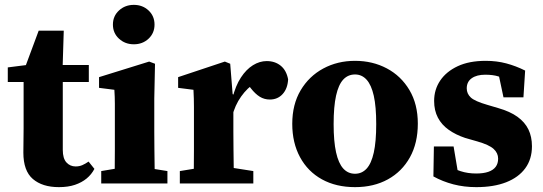

<svg xmlns="http://www.w3.org/2000/svg" viewBox="-20 -754 2233 789"><path d="M159 -417V-487H345V-417ZM222 15Q154 15 115 -18.5Q76 -52 76 -127Q76 -153 76.5 -176Q77 -199 77 -227V-417H12V-477L130 -492L74 -453L139 -628H242L237 -466L238 -449V-138Q238 -103 253 -86.5Q268 -70 291 -70Q306 -70 318.5 -75.5Q331 -81 344 -90L368 -60Q356 -37 336 -20.5Q316 -4 288 5.5Q260 15 222 15Z M396 0V-51L491 -67H568L668 -51V0ZM450 0Q451 -25 451.5 -62.5Q452 -100 452 -140Q452 -180 452 -212V-260Q452 -300 452 -327.5Q452 -355 450 -385L387 -393V-437L593 -501L617 -492L614 -349V-212Q614 -180 614.5 -140Q615 -100 615.5 -62.5Q616 -25 617 0ZM530 -572Q494 -572 469 -595Q444 -618 444 -653Q444 -688 469 -711Q494 -734 530 -734Q566 -734 590.5 -711Q615 -688 615 -653Q615 -618 590.5 -595Q566 -572 530 -572Z M719 0V-51L817 -67H919L1021 -51V0ZM775 0Q776 -25 776.5 -62.5Q777 -100 777 -140Q777 -180 777 -212V-270Q777 -296 777 -314.5Q777 -333 776.5 -349Q776 -365 775 -385L712 -393V-437L904 -501L926 -492L936 -367L939 -366V-212Q939 -180 939.5 -140Q940 -100 940.5 -62.5Q941 -25 941 0ZM934 -275 904 -350H935Q948 -402 970 -435.5Q992 -469 1019.5 -486Q1047 -503 1076 -503Q1110 -503 1133.5 -484Q1157 -465 1164 -428Q1162 -390 1141.5 -367.5Q1121 -345 1089 -345Q1066 -345 1047.5 -356.5Q1029 -368 1011 -391L985 -425L1029 -413Q997 -394 971 -357.5Q945 -321 934 -275Z M1439 15Q1361 15 1303 -17Q1245 -49 1213 -108Q1181 -167 1181 -245Q1181 -325 1215.5 -383Q1250 -441 1308.5 -472.5Q1367 -504 1439 -504Q1511 -504 1569.5 -473Q1628 -442 1662.5 -384Q1697 -326 1697 -246Q1697 -166 1664.5 -107.5Q1632 -49 1574 -17Q1516 15 1439 15ZM1439 -40Q1467 -40 1486.5 -61Q1506 -82 1516 -127Q1526 -172 1526 -244Q1526 -316 1516 -360.5Q1506 -405 1486.5 -426.5Q1467 -448 1439 -448Q1410 -448 1390.5 -427Q1371 -406 1361 -361Q1351 -316 1351 -244Q1351 -173 1361 -128Q1371 -83 1390.5 -61.5Q1410 -40 1439 -40Z M1937 15Q1887 15 1843 3.5Q1799 -8 1761 -29L1763 -152H1844L1866 -21L1814 -20V-77Q1844 -60 1873 -50.5Q1902 -41 1937 -41Q1967 -41 1987 -48Q2007 -55 2017 -68.5Q2027 -82 2027 -102Q2027 -125 2008.5 -142Q1990 -159 1941 -173L1892 -187Q1853 -200 1824 -220.5Q1795 -241 1779.5 -270.5Q1764 -300 1764 -339Q1764 -386 1789 -423Q1814 -460 1861 -482Q1908 -504 1976 -504Q2021 -504 2060.5 -493.5Q2100 -483 2138 -464L2131 -354H2049L2024 -472H2076V-418Q2050 -433 2028 -440Q2006 -447 1974 -447Q1939 -447 1918.5 -432.5Q1898 -418 1898 -391Q1898 -369 1914.5 -353.5Q1931 -338 1983 -323L2027 -310Q2076 -296 2106.5 -274Q2137 -252 2151.5 -222Q2166 -192 2166 -153Q2166 -100 2138.5 -62.5Q2111 -25 2060 -5Q2009 15 1937 15Z"/></svg>

Font: Source Serif 4 18pt
Style: Bold
Weight: 700
Designer: Frank Grießhammer
Foundry: Adobe Systems Incorporated
Version: Version 4.004;hotconv 1.0.116;makeotfexe 2.5.65601